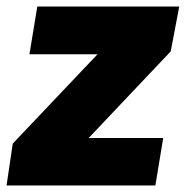

<svg xmlns="http://www.w3.org/2000/svg" viewBox="-30 -567 568 587"><path d="M-10 0 9 -128 268 -401H60L84 -547H518L492 -410L241 -145H469L445 0Z"/></svg>

Font: Georama ExtraBold
Style: Italic
Weight: 800
Italic angle: -9°
Version: Version 1.001